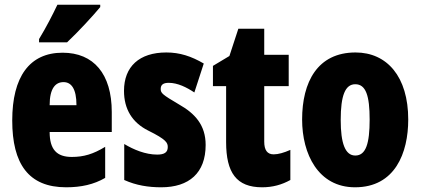

<svg xmlns="http://www.w3.org/2000/svg" viewBox="-20 -786 1788 816"><path d="M406 -756V-766H224C203 -722 178 -673 146 -620V-606H265C315 -653 378 -722 406 -756ZM246 -562C105 -562 32 -459 32 -274C32 -90 101 10 261 10C325 10 379 -2 427 -30V-162C376 -131 336 -119 285 -119C221 -119 191 -151 191 -225H455V-310C455 -472 378 -562 246 -562ZM250 -437C283 -437 305 -409 305 -339H191C191 -411 216 -437 250 -437Z M854 -170C854 -255 808 -304 741 -342C670 -384 663 -390 663 -408C663 -426 674 -434 697 -434C735 -434 773 -415 806 -393L846 -516C793 -547 744 -563 687 -563C572 -563 507 -503 507 -400C507 -322 542 -265 610 -231C687 -193 693 -179 693 -161C693 -138 678 -129 648 -129C598 -129 548 -150 508 -174V-21C559 2 611 10 665 10C784 10 854 -51 854 -170Z M1143 -130C1116 -130 1103 -148 1103 -184V-420H1207V-553H1103V-664H993L955 -548L885 -506V-420H941V-182C941 -52 985 10 1094 10C1139 10 1178 -1 1214 -21V-149C1187 -137 1163 -130 1143 -130Z M1715 -278C1715 -460 1625 -563 1491 -563C1329 -563 1264 -437 1264 -278C1264 -132 1332 10 1489 10C1659 10 1715 -136 1715 -278ZM1428 -276C1428 -380 1447 -428 1490 -428C1535 -428 1551 -379 1551 -278C1551 -176 1535 -125 1490 -125C1447 -125 1428 -177 1428 -276Z"/></svg>

Font: Noto Sans Lao ExtraCondensed Black
Style: Regular
Weight: 900
Width: 2
Designer: Monotype Design Team
Foundry: Monotype Imaging Inc.
Version: Version 2.003